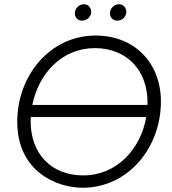

<svg xmlns="http://www.w3.org/2000/svg" viewBox="-20 -875 806 902"><path d="M368 7C583 7 736 -182 736 -398C736 -580 612 -708 429 -708C215 -708 61 -520 61 -303C61 -71 244 7 368 7ZM371 -51C221 -51 124 -153 124 -305L125 -325H667C641 -174 528 -51 371 -51ZM364 -778C385 -777 405 -792 408 -814C411 -835 397 -854 376 -855C354 -856 335 -839 332 -818C329 -797 342 -779 364 -778ZM529 -778C550 -777 570 -792 573 -814C576 -835 562 -854 541 -855C519 -856 500 -839 497 -818C494 -797 507 -779 529 -778ZM132 -382C161 -529 271 -649 425 -649C573 -649 673 -548 673 -394V-382Z"/></svg>

Font: Fixel Display Light
Style: Italic
Weight: 300
Italic angle: -10°
Designer: AlfaBravo + MacPaw
Foundry: Kyrylo Tkachov, Marchela Mozhyna, Serhii Makarenko, Maria Weinstein, Zakhar Kryvoshyya
Version: Version 1.210;Glyphs 3.2 (3217)